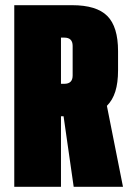

<svg xmlns="http://www.w3.org/2000/svg" viewBox="-20 -720 499 740"><path d="M225 -272H215V0H35V-700H258Q352 -700 393.5 -658.5Q435 -617 435 -523V-449Q435 -401 424.5 -367.5Q414 -334 392 -312L454 0H264ZM215 -397H228Q260 -397 260 -429V-543Q260 -575 228 -575H215Z"/></svg>

Font: FFF_AZADLIQ Black
Style: Regular
Weight: 900
Designer: bBox Type GmbH
Foundry: bBox Type GmbH
Version: Version 1.001